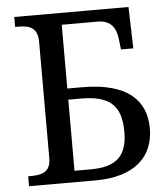

<svg xmlns="http://www.w3.org/2000/svg" viewBox="-52 -761 707 807"><g transform="rotate(-5 302.0 -357.0)"><path d="M38 0H319C487 0 565 -81 565 -198C565 -314 490 -395 297 -395H234V-664H385C445 -664 463 -626 468 -582L473 -539H525L520 -714H38V-672H51C96 -672 133 -663 133 -600V-110C133 -51 95 -42 51 -42H38ZM234 -48V-348H287C408 -348 457 -305 457 -193C457 -95 415 -48 302 -48Z"/></g></svg>

Font: Noto Serif Thai
Style: Regular
Weight: 400
Designer: Monotype Design Team
Foundry: Monotype Imaging Inc.
Version: Version 1.901